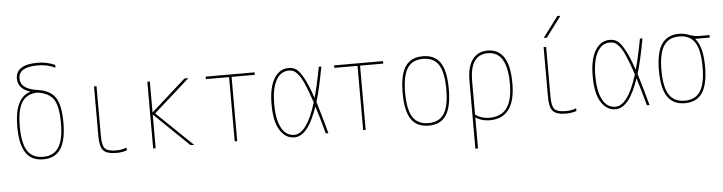

<svg xmlns="http://www.w3.org/2000/svg" viewBox="-53 -1009 5607 1489"><g transform="rotate(-5 2750.0 -265.0)"><path d="M70.3 -259.8Q70.3 -486.3 196.3 -521.5Q100.6 -551.8 99.6 -629.9Q99.6 -740.2 269.5 -740.2Q340.8 -740.2 405.3 -711.9V-690.4Q339.8 -720.7 269.5 -719.7Q119.1 -719.7 120.1 -629.9Q120.1 -548.8 250 -530.3Q349.6 -516.6 389.6 -456.5Q429.7 -396.5 429.7 -259.8Q429.7 -122.1 385.7 -56.2Q341.8 9.8 250 9.8Q158.2 9.8 114.3 -56.2Q70.3 -122.1 70.3 -259.8ZM249 -509.8Q166 -508.8 127.9 -448.7Q89.8 -388.7 89.8 -259.8Q89.8 -129.9 128.4 -69.8Q167 -9.8 250 -9.8Q333 -9.8 371.6 -69.8Q410.2 -129.9 410.2 -259.8Q410.2 -387.7 375 -442.4Q339.8 -497.1 249 -509.8Z M710 -519.5V-129.9Q710 -57.6 731.9 -33.7Q753.9 -9.8 820.3 -9.8Q860.4 -9.8 900.4 -24.4V-2.9Q861.3 9.8 820.3 9.8Q745.1 9.8 717.8 -20Q690.4 -49.8 690.4 -129.9V-519.5Z M1424.8 0H1396.5L1125 -262.7V0H1105.5V-519.5H1125V-278.3L1394.5 -519.5H1424.8L1144.5 -269.5Z M1759.8 -500V0H1740.2V-500H1559.6V-519.5H1940.4V-500Z M2469.7 0H2449.2Q2411.1 -140.6 2386.7 -214.8Q2311.5 9.8 2205.1 9.8Q2135.7 9.8 2092.8 -58.1Q2049.8 -126 2049.8 -259.8Q2049.8 -391.6 2092.3 -460.9Q2134.8 -530.3 2205.1 -530.3Q2240.2 -530.3 2265.1 -513.2Q2290 -496.1 2320.8 -440.4Q2351.6 -384.8 2386.7 -281.2Q2412.1 -370.1 2440.4 -519.5H2460Q2429.7 -351.6 2398.4 -248Q2430.7 -142.6 2469.7 0ZM2377 -247.1Q2347.7 -335 2324.2 -389.6Q2300.8 -444.3 2279.8 -469.7Q2258.8 -495.1 2242.7 -502.4Q2226.6 -509.8 2205.1 -509.8Q2140.6 -509.8 2105.5 -443.8Q2070.3 -377.9 2070.3 -259.8Q2070.3 -141.6 2105.5 -75.7Q2140.6 -9.8 2205.1 -9.8Q2303.7 -9.8 2377 -247.1Z M2759.8 -500V0H2740.2V-500H2559.6V-519.5H2940.4V-500Z M3386.2 -55.2Q3342.8 9.8 3250 9.8Q3157.2 9.8 3113.8 -55.2Q3070.3 -120.1 3070.3 -260.3Q3070.3 -400.4 3113.8 -465.3Q3157.2 -530.3 3250 -530.3Q3342.8 -530.3 3386.2 -465.3Q3429.7 -400.4 3429.7 -260.3Q3429.7 -120.1 3386.2 -55.2ZM3127.9 -69.3Q3166 -9.8 3250 -9.8Q3334 -9.8 3372.1 -69.3Q3410.2 -128.9 3410.2 -259.8Q3410.2 -390.6 3372.1 -450.2Q3334 -509.8 3250 -509.8Q3166 -509.8 3127.9 -450.2Q3089.8 -390.6 3089.8 -259.8Q3089.8 -128.9 3127.9 -69.3Z M3754.9 -509.8Q3615.2 -509.8 3615.2 -304.7V-44.9Q3660.2 -9.8 3724.6 -9.8Q3816.4 -9.8 3860.8 -70.8Q3905.3 -131.8 3905.3 -259.8Q3905.3 -509.8 3754.9 -509.8ZM3724.6 9.8Q3665 9.8 3615.2 -21.5V219.7H3594.7V-304.7Q3594.7 -418 3636.7 -474.1Q3678.7 -530.3 3754.9 -530.3Q3924.8 -530.3 3924.8 -260.3Q3924.8 9.8 3724.6 9.8Z M4210 -519.5V-129.9Q4210 -57.6 4231.9 -33.7Q4253.9 -9.8 4320.3 -9.8Q4360.4 -9.8 4400.4 -24.4V-2.9Q4361.3 9.8 4320.3 9.8Q4245.1 9.8 4217.8 -20Q4190.4 -49.8 4190.4 -129.9V-519.5ZM4221.7 -589.8H4197.3L4317.4 -750H4341.8Z M4969.7 0H4949.2Q4911.1 -140.6 4886.7 -214.8Q4811.5 9.8 4705.1 9.8Q4635.7 9.8 4592.8 -58.1Q4549.8 -126 4549.8 -259.8Q4549.8 -391.6 4592.3 -460.9Q4634.8 -530.3 4705.1 -530.3Q4740.2 -530.3 4765.1 -513.2Q4790 -496.1 4820.8 -440.4Q4851.6 -384.8 4886.7 -281.2Q4912.1 -370.1 4940.4 -519.5H4960Q4929.7 -351.6 4898.4 -248Q4930.7 -142.6 4969.7 0ZM4877 -247.1Q4847.7 -335 4824.2 -389.6Q4800.8 -444.3 4779.8 -469.7Q4758.8 -495.1 4742.7 -502.4Q4726.6 -509.8 4705.1 -509.8Q4640.6 -509.8 4605.5 -443.8Q4570.3 -377.9 4570.3 -259.8Q4570.3 -141.6 4605.5 -75.7Q4640.6 -9.8 4705.1 -9.8Q4803.7 -9.8 4877 -247.1Z M5369.1 -477.5Q5424.8 -412.1 5424.8 -259.8Q5424.8 -122.1 5380.9 -56.2Q5336.9 9.8 5245.1 9.8Q5153.3 9.8 5109.4 -56.2Q5065.4 -122.1 5065.4 -260.3Q5065.4 -398.4 5109.4 -464.4Q5153.3 -530.3 5245.1 -530.3Q5284.2 -530.3 5323.2 -515.1Q5362.3 -500 5400.4 -500H5480.5V-480.5H5369.1ZM5123.5 -69.8Q5162.1 -9.8 5245.1 -9.8Q5328.1 -9.8 5366.7 -69.8Q5405.3 -129.9 5405.3 -259.8Q5405.3 -389.6 5366.7 -449.7Q5328.1 -509.8 5245.1 -509.8Q5162.1 -509.8 5123.5 -449.7Q5085 -389.6 5085 -259.8Q5085 -129.9 5123.5 -69.8Z"/></g></svg>

Font: Mgen+ 1mn thin
Style: Regular
Weight: 100
Designer: [Source Han Sans]
Ryoko NISHIZUKA  (kana & ideographs); Paul D. Hunt (Latin, Greek & Cyrillic); Wenlong ZHANG  (bopomofo
Version: Version 1.059.20150602